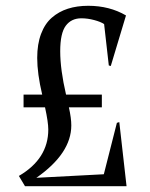

<svg xmlns="http://www.w3.org/2000/svg" viewBox="-20 -640 515 660"><path d="M61 -314.9H125Q107.9 -387.2 107.9 -440.9Q107.9 -488.3 121.1 -523.4Q134.3 -558.6 158.2 -579.3Q182.1 -600.1 213.4 -610.1Q244.6 -620.1 283.2 -620.1Q356.4 -620.1 413.1 -586.9L360.8 -413.1L354 -415L337.9 -557.1Q326.7 -564.9 304 -571Q281.2 -577.1 259.8 -577.1Q225.1 -577.1 206.1 -551.5Q187 -525.9 187 -463.9Q187 -400.9 207 -314.9H330.1V-271H216.8Q225.1 -233.9 225.1 -209Q225.1 -112.8 105 -28.8L336.9 -41L381.8 -217.8L390.1 -220.2L415 0H65.9L44.9 -35.2Q146 -94.2 146 -194.8Q146 -219.7 134.8 -271H61Z"/></svg>

Font: Halibut Cnd
Style: Regular
Weight: 400
Width: 3
Designer: Matteo Maggi
Foundry: Collletttivo
Version: Version 3.080 | FøM Fix